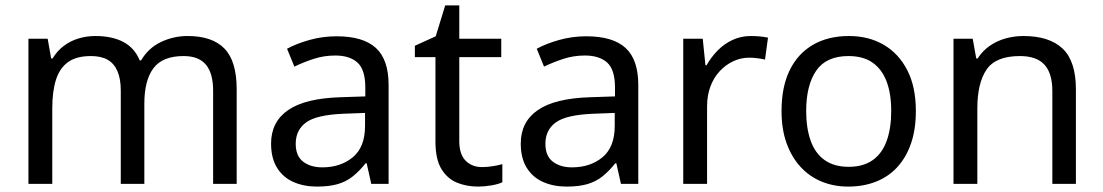

<svg xmlns="http://www.w3.org/2000/svg" viewBox="-20 -679 4074 709"><path d="M673 -546Q764 -546 809 -499.5Q854 -453 854 -349V0H767V-345Q767 -408 740.5 -440Q714 -472 658 -472Q580 -472 546.5 -427Q513 -382 513 -296V0H426V-345Q426 -387 414 -415.5Q402 -444 378 -458Q354 -472 316 -472Q262 -472 231 -449.5Q200 -427 186.5 -384Q173 -341 173 -278V0H85V-536H156L169 -463H174Q191 -491 215.5 -509.5Q240 -528 270 -537Q300 -546 332 -546Q394 -546 435.5 -524Q477 -502 496 -456H501Q528 -502 574.5 -524Q621 -546 673 -546Z M1223 -545Q1321 -545 1368 -502Q1415 -459 1415 -365V0H1351L1334 -76H1330Q1307 -47 1282.5 -27.5Q1258 -8 1226.5 1Q1195 10 1150 10Q1102 10 1063.5 -7Q1025 -24 1003 -59.5Q981 -95 981 -149Q981 -229 1044 -272.5Q1107 -316 1238 -320L1329 -323V-355Q1329 -422 1300 -448Q1271 -474 1218 -474Q1176 -474 1138 -461.5Q1100 -449 1067 -433L1040 -499Q1075 -518 1123 -531.5Q1171 -545 1223 -545ZM1249 -259Q1149 -255 1110.5 -227Q1072 -199 1072 -148Q1072 -103 1099.5 -82Q1127 -61 1170 -61Q1238 -61 1283 -98.5Q1328 -136 1328 -214V-262Z M1760 -62Q1780 -62 1801 -65.5Q1822 -69 1835 -73V-6Q1821 1 1795 5.5Q1769 10 1745 10Q1703 10 1667.5 -4.5Q1632 -19 1610 -55Q1588 -91 1588 -156V-468H1512V-510L1589 -545L1624 -659H1676V-536H1831V-468H1676V-158Q1676 -109 1699.5 -85.5Q1723 -62 1760 -62Z M2145 -545Q2243 -545 2290 -502Q2337 -459 2337 -365V0H2273L2256 -76H2252Q2229 -47 2204.5 -27.5Q2180 -8 2148.5 1Q2117 10 2072 10Q2024 10 1985.5 -7Q1947 -24 1925 -59.5Q1903 -95 1903 -149Q1903 -229 1966 -272.5Q2029 -316 2160 -320L2251 -323V-355Q2251 -422 2222 -448Q2193 -474 2140 -474Q2098 -474 2060 -461.5Q2022 -449 1989 -433L1962 -499Q1997 -518 2045 -531.5Q2093 -545 2145 -545ZM2171 -259Q2071 -255 2032.5 -227Q1994 -199 1994 -148Q1994 -103 2021.5 -82Q2049 -61 2092 -61Q2160 -61 2205 -98.5Q2250 -136 2250 -214V-262Z M2753 -546Q2768 -546 2785.5 -544.5Q2803 -543 2816 -540L2805 -459Q2792 -462 2776.5 -464Q2761 -466 2747 -466Q2716 -466 2688 -453Q2660 -440 2638 -416.5Q2616 -393 2603.5 -360Q2591 -327 2591 -286V0H2503V-536H2575L2585 -438H2589Q2606 -468 2630 -492.5Q2654 -517 2685 -531.5Q2716 -546 2753 -546Z M3362 -269Q3362 -202 3344.5 -150.5Q3327 -99 3294.5 -63Q3262 -27 3215.5 -8.5Q3169 10 3112 10Q3059 10 3014 -8.5Q2969 -27 2936 -63Q2903 -99 2884.5 -150.5Q2866 -202 2866 -269Q2866 -358 2896 -419.5Q2926 -481 2982 -513.5Q3038 -546 3115 -546Q3188 -546 3243.5 -513.5Q3299 -481 3330.5 -419.5Q3362 -358 3362 -269ZM2957 -269Q2957 -206 2973.5 -159.5Q2990 -113 3025 -88Q3060 -63 3114 -63Q3168 -63 3203 -88Q3238 -113 3254.5 -159.5Q3271 -206 3271 -269Q3271 -333 3254 -378Q3237 -423 3202.5 -447.5Q3168 -472 3113 -472Q3031 -472 2994 -418Q2957 -364 2957 -269Z M3759 -546Q3855 -546 3904 -499.5Q3953 -453 3953 -349V0H3866V-343Q3866 -408 3837 -440Q3808 -472 3746 -472Q3657 -472 3623 -422Q3589 -372 3589 -278V0H3501V-536H3572L3585 -463H3590Q3608 -491 3634.5 -509.5Q3661 -528 3693 -537Q3725 -546 3759 -546Z"/></svg>

Font: uguzrati25
Style: Book
Weight: 400
Designer: Jelle Bosma - Monotype Design Team, Universal Thirst
Foundry: Monotype Imaging Inc.
Version: Version 2.106